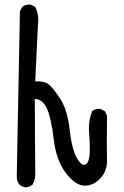

<svg xmlns="http://www.w3.org/2000/svg" viewBox="-20 -817 540 833"><path d="M91.8 -3.9Q76.2 -5.9 64.5 -15.6Q52.7 -31.2 52.7 -50.8L66.4 -767.6L76.2 -787.1Q91.8 -798.8 113.3 -796.9L132.8 -787.1Q150.4 -752 144.5 -707L132.8 -463.9Q173.8 -465.8 193.8 -448.7Q213.9 -431.6 243.2 -385.3Q272.5 -338.9 282.2 -253.9Q292 -168.9 313 -132.3Q334 -95.7 350.1 -103Q366.2 -110.4 368.7 -147Q371.1 -183.6 366.7 -237.8Q362.3 -292 379.9 -335Q393.6 -346.7 415 -344.7L434.6 -335L444.3 -315.4Q442.4 -174.8 444.3 -125.5Q446.3 -76.2 415 -43Q383.8 -9.8 344.7 -11.7Q305.7 -13.7 264.6 -67.9Q223.6 -122.1 212.9 -213.9Q202.1 -305.7 183.6 -346.2Q165 -386.7 130.9 -387.7L132.8 -70.3Q134.8 -39.1 121.1 -15.6Q107.4 -5.9 91.8 -3.9Z"/></svg>

Font: JasonHandwriting2
Style: Regular
Weight: 400
Version: Version 1.05.10